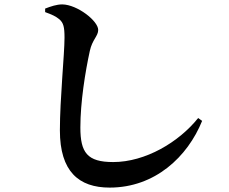

<svg xmlns="http://www.w3.org/2000/svg" viewBox="-20 -802 1040 872"><path d="M250 -714C268 -698 273 -680 273 -631C273 -556 252 -353 252 -210C252 -23 338 50 478 50C684 50 832 -90 898 -253L880 -266C792 -156 640 -66 494 -66C376 -66 345 -109 345 -223C345 -338 367 -475 388 -571C399 -622 426 -638 426 -666C426 -707 331 -781 263 -782C237 -782 211 -773 185 -763V-747C218 -735 233 -728 250 -714Z"/></svg>

Font: Noto Serif CJK JP
Style: Bold
Weight: 700
Designer: Ryoko NISHIZUKA 西塚涼子 (kana & ideographs); Frank Grießhammer (Latin, Greek & Cyrillic); Wenlong ZHANG 张文龙 (bopomofo); San
Foundry: Adobe Systems Incorporated
Version: Version 1.000;PS 1;hotconv 16.6.53;makeotf.lib2.5.65590